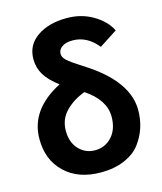

<svg xmlns="http://www.w3.org/2000/svg" viewBox="-121 -892 842 998"><g transform="rotate(-15 300.5 -393.5)"><path d="M33.2 -232.4Q33.2 -390.6 208 -480.5Q157.2 -518.6 133.8 -556.6Q110.4 -594.7 110.4 -641.6Q110.4 -717.8 172.9 -760.7Q235.4 -803.7 332 -803.7Q411.1 -803.7 473.6 -766.6Q536.1 -729.5 562.5 -675.8L465.8 -613.3Q409.2 -683.6 332 -683.6Q294.9 -683.6 274.4 -668.9Q253.9 -654.3 253.9 -631.8Q253.9 -613.3 272.9 -595.7Q292 -578.1 338.4 -548.8Q384.8 -519.5 409.2 -501Q568.4 -381.8 568.4 -246.1Q568.4 -197.3 554.2 -152.8Q540 -108.4 510.3 -68.8Q480.5 -29.3 425.8 -5.9Q371.1 17.6 298.8 17.6Q176.8 17.6 105 -51.3Q33.2 -120.1 33.2 -232.4ZM176.8 -238.3Q176.8 -175.8 211.9 -138.7Q247.1 -101.6 298.8 -101.6Q353.5 -101.6 389.6 -141.6Q425.8 -181.6 425.8 -249Q425.8 -338.9 322.3 -408.2Q260.7 -385.7 218.8 -343.3Q176.8 -300.8 176.8 -238.3Z"/></g></svg>

Font: Gothic A1 ExtraBold
Style: Regular
Weight: 800
Designer: HanYang I&C Co.,Ltd.
Foundry: HanYang I&C Co.,Ltd.
Version: Version 2.50